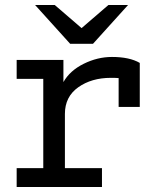

<svg xmlns="http://www.w3.org/2000/svg" viewBox="-20 -752 656 772"><path d="M542 -499V-322H457V-438Q447 -439 426 -439Q348 -439 294.5 -401Q241 -363 241 -294V-76H390V0H47V-76H154V-435H47V-511H235V-422Q261 -468 316.5 -495.5Q372 -523 430 -523Q501 -523 542 -499ZM262 -576 121 -732H200L308 -639L416 -732H495L354 -576Z"/></svg>

Font: Overpass Mono
Style: Regular
Weight: 400
Monospace: yes
Designer: Delve Withrington, Dave Bailey
Foundry: Delve Fonts
Version: Version 1.000;DELV;Overpass